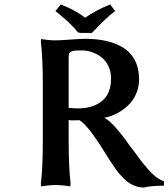

<svg xmlns="http://www.w3.org/2000/svg" viewBox="-20 -825 751 856"><path d="M360.8 -651.9Q412.6 -651.9 454.3 -642.3Q496.1 -632.8 529.5 -612.3Q563 -591.8 581.5 -555.9Q600.1 -520 600.1 -471.2Q600.1 -436 586.4 -405.5Q572.8 -375 550 -354Q527.3 -333 500.5 -319.1Q473.6 -305.2 444.8 -299.8Q453.1 -295.4 460.9 -289.6Q468.8 -283.7 477.3 -275.1Q485.8 -266.6 491.5 -261Q497.1 -255.4 506.6 -243.7Q516.1 -231.9 519.8 -227.5Q523.4 -223.1 534.2 -209Q544.9 -194.8 546.9 -191.9Q553.2 -181.2 571.8 -158.2Q595.7 -125.5 607.2 -110.4Q618.7 -95.2 638.9 -71.8Q659.2 -48.3 676.3 -35.6Q693.4 -22.9 710.9 -17.1V2.9Q654.3 2.9 620.1 11.2Q604 11.2 588.6 6.1Q573.2 1 561.3 -5.6Q549.3 -12.2 535.2 -26.1Q521 -40 512.2 -50Q503.4 -60.1 489.7 -80.1Q476.1 -100.1 469.2 -110.6Q462.4 -121.1 448.2 -144Q444.3 -151.4 434.6 -165.5Q424.8 -179.7 420.9 -187Q364.3 -272 334 -289.1Q327.6 -289.1 316.2 -288.6Q304.7 -288.1 298.1 -288.3Q291.5 -288.6 286.1 -290V-202.1Q286.1 -78.1 294.9 -5.9L293 5.9Q258.8 0 228 0Q199.2 0 163.1 5.9L162.1 -5.9Q170.9 -74.2 170.9 -202.1V-442.9Q170.9 -566.9 162.1 -639.2L163.1 -650.9Q198.7 -645 228 -645Q245.1 -645 298.8 -648.9Q337.9 -651.9 360.8 -651.9ZM328.1 -341.8Q393.6 -341.8 434.3 -374.3Q475.1 -406.7 475.1 -476.1Q475.1 -506.8 462.6 -531.7Q450.2 -556.6 430.7 -571Q411.1 -585.4 389.4 -592.8Q367.7 -600.1 346.2 -600.1Q323.2 -600.1 312.5 -599.1Q301.8 -598.1 294.9 -593.5Q288.1 -588.9 287.1 -582.3Q286.1 -575.7 286.1 -561V-344.2Q314 -341.8 328.1 -341.8ZM339.8 -678.2 328.1 -680.2Q295.4 -721.7 227.1 -775.9L251 -805.2Q317.9 -778.8 359.9 -746.1Q405.8 -778.8 471.2 -805.2L493.2 -775.9Q445.3 -738.8 390.1 -678.2Z"/></svg>

Font: Linear Smooth
Style: Bold
Weight: 700
Designer: Philipp H. Poll, Flanker
Foundry: Philipp H. Poll, reworked by Flanker
Version: Version 1.061 | FøM Fix